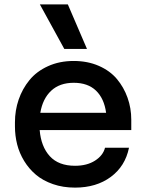

<svg xmlns="http://www.w3.org/2000/svg" viewBox="-20 -834 656 872"><path d="M375 -611.8H272L161.1 -814H288.1ZM320.8 18.1Q266.1 18.1 220.5 2.2Q174.8 -13.7 143.3 -40.3Q111.8 -66.9 89.8 -102.8Q67.9 -138.7 57.9 -178.2Q47.9 -217.8 47.9 -259.8V-278.8Q47.9 -332.5 64.7 -381.6Q81.5 -430.7 113.8 -470.2Q146 -509.8 198 -533.4Q250 -557.1 314.9 -557.1Q377.9 -557.1 428.7 -534.9Q479.5 -512.7 511 -475.1Q542.5 -437.5 559.3 -390.1Q576.2 -342.8 576.2 -290V-243.2H160.2Q166.5 -168 206.3 -124.5Q246.1 -81.1 320.8 -81.1Q375 -81.1 411.6 -104.5Q448.2 -127.9 457 -163.1H565.9Q548.8 -79.1 483.2 -30.5Q417.5 18.1 320.8 18.1ZM163.1 -321.8H461.9Q453.1 -386.7 416 -422.4Q378.9 -458 314.9 -458Q251 -458 212.4 -421.9Q173.8 -385.7 163.1 -321.8Z"/></svg>

Font: Sora Medium
Style: Regular
Weight: 500
Designer: Jonathan Barnbrook, Julián Moncada
Foundry: Barnbrook Fonts
Version: Version 2.000